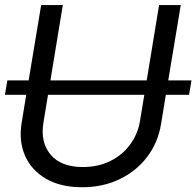

<svg xmlns="http://www.w3.org/2000/svg" viewBox="-21 -748 797 779"><path d="M755.9 -421.9 746.1 -363.3H651.9L632.3 -244.1Q620.1 -169.4 576.2 -111.6Q532.2 -53.7 464.4 -21Q396.5 11.7 312 11.7Q225.1 11.7 165.8 -22.7Q106.4 -57.1 80.6 -116.2Q54.7 -175.3 66.9 -250L85.4 -363.3H-1L8.8 -421.9H95.2L146 -727.5H233.9L183.6 -421.9H574.2L624.5 -727.5H712.4L661.6 -421.9ZM564.5 -363.3H173.8L155.3 -251Q142.1 -171.4 184.1 -120.8Q226.1 -70.3 315.4 -70.3Q377.4 -70.3 426.5 -94.7Q475.6 -119.1 506.8 -161.4Q538.1 -203.6 546.9 -256.8Z"/></svg>

Font: Inter Display
Style: Italic
Weight: 400
Italic angle: -9.39999°
Designer: Rasmus Andersson
Foundry: rsms
Version: Version 4.000;git-a52131595